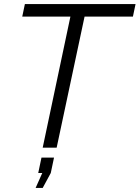

<svg xmlns="http://www.w3.org/2000/svg" viewBox="-20 -730 690 949"><path d="M328 -648H90L103 -710H650L637 -648H398L260 0H191ZM156 199 189 125H169L185 49H247L231 125L191 199Z"/></svg>

Font: Raleway
Style: Italic
Weight: 400
Italic angle: -12°
Designer: Matt McInerney, Pablo Impallari, Rodrigo Fuenzalida
Foundry: Matt McInerney, Pablo Impallari, Rodrigo Fuenzalida
Version: Version 4.026